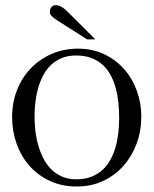

<svg xmlns="http://www.w3.org/2000/svg" viewBox="-20 -694 584 727"><path d="M515.1 -252Q515.1 -198.7 497.6 -150.9Q480 -103 448 -66.7Q416 -30.3 370.8 -9Q325.7 12.2 270 12.2Q214.4 12.2 169.2 -8.8Q124 -29.8 92 -65.7Q60.1 -101.6 43 -149.4Q25.9 -197.3 25.9 -251Q25.9 -305.2 44.2 -352.3Q62.5 -399.4 95.7 -434.3Q128.9 -469.2 174.8 -489.5Q220.7 -509.8 275.9 -509.8Q330.1 -509.8 374 -489Q418 -468.3 449.5 -432.9Q481 -397.5 498 -350.6Q515.1 -303.7 515.1 -252ZM431.2 -247.1Q431.2 -274.4 428.5 -302.7Q425.8 -331.1 418.9 -357.4Q412.1 -383.8 400.4 -406.7Q388.7 -429.7 370.6 -446.8Q352.5 -463.9 327.1 -473.9Q301.8 -483.9 268.1 -483.9Q236.8 -483.9 213.1 -473.9Q189.5 -463.9 171.9 -446.8Q154.3 -429.7 142.6 -406.7Q130.9 -383.8 123.8 -358.2Q116.7 -332.5 113.8 -305.4Q110.8 -278.3 110.8 -252.9Q110.8 -228 113.8 -200.7Q116.7 -173.3 124 -147Q131.3 -120.6 143.1 -96.7Q154.8 -72.8 172.4 -54.7Q189.9 -36.6 213.9 -25.9Q237.8 -15.1 269 -15.1Q301.8 -15.1 326.4 -24.9Q351.1 -34.7 369.1 -51.5Q387.2 -68.4 399.2 -91.1Q411.1 -113.8 418.2 -139.4Q425.3 -165 428.2 -192.6Q431.2 -220.2 431.2 -247.1ZM310.1 -544.9 202.1 -613.3Q168.9 -633.8 168.9 -646Q168.9 -674.3 191.9 -674.3Q211.4 -674.3 235.8 -649.9L340.8 -544.9Z"/></svg>

Font: Scheherazade Rohingya
Style: Regular
Weight: 400
Designer: SIL International
Foundry: SIL International
Version: Version 2.000 (build 440/429)